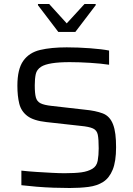

<svg xmlns="http://www.w3.org/2000/svg" viewBox="-20 -933 668 961"><path d="M329 8Q291 8 248 6.5Q205 5 163 1.5Q121 -2 87 -6V-79Q122 -75 162 -72.5Q202 -70 239.5 -68Q277 -66 303 -66Q356 -66 388 -70.5Q420 -75 442 -88Q464 -101 469 -128.5Q474 -156 474 -190Q474 -236 469.5 -258.5Q465 -281 445.5 -290Q426 -299 383 -303L212 -322Q148 -329 117 -352.5Q86 -376 76.5 -414Q67 -452 67 -504Q67 -587 96.5 -628.5Q126 -670 181 -683Q236 -696 314 -696Q371 -696 431 -691.5Q491 -687 526 -680V-609Q487 -615 431.5 -618.5Q376 -622 329 -622Q222 -622 186 -599Q164 -585 159 -562Q154 -539 154 -506Q154 -466 159.5 -445.5Q165 -425 183 -416Q201 -407 238 -403L405 -384Q458 -379 494 -365.5Q530 -352 546 -310Q554 -289 557.5 -261Q561 -233 561 -196Q561 -125 544 -83.5Q527 -42 496.5 -22.5Q466 -3 423 2.5Q380 8 329 8ZM272 -773 170 -907V-913H226L314 -816L403 -913H459V-907L357 -773Z"/></svg>

Font: Saira
Style: Regular
Weight: 400
Designer: Hector Gatti with collaboration of the Omnibus-Type team
Foundry: Omnibus-Type
Version: Version 1.100; ttfautohint (v1.8.3)